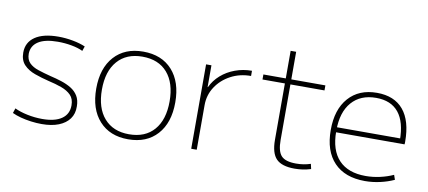

<svg xmlns="http://www.w3.org/2000/svg" viewBox="-65 -922 2600 1165"><g transform="rotate(10 1235.0 -340.0)"><path d="M233 10Q201 10 167 5.5Q133 1 103 -7Q73 -15 50 -26L60 -56Q93 -40 139 -30.5Q185 -21 231 -21Q309 -21 350.5 -50Q392 -79 392 -133Q392 -173 370 -195.5Q348 -218 311 -231.5Q274 -245 229 -255Q184 -266 142 -281Q100 -296 74 -323.5Q48 -351 48 -398Q48 -461 98.5 -495.5Q149 -530 242 -530Q287 -530 332 -521.5Q377 -513 409 -499L399 -470Q370 -484 328.5 -491.5Q287 -499 244 -499Q165 -499 124 -472.5Q83 -446 82 -397Q82 -361 102.5 -340.5Q123 -320 158 -308.5Q193 -297 236 -286Q271 -278 305 -267Q339 -256 366 -239.5Q393 -223 409 -197Q425 -171 425 -132Q426 -87 403 -55.5Q380 -24 337 -7Q294 10 233 10Z M765 10Q652 10 587 -62Q522 -134 522 -260Q522 -386 587 -458Q652 -530 765 -530Q879 -530 944 -458Q1009 -386 1009 -260Q1009 -134 944 -62Q879 10 765 10ZM765 -21Q865 -21 919.5 -84Q974 -147 974 -260Q974 -373 919.5 -436Q865 -499 765 -499Q667 -499 612 -436Q557 -373 557 -260Q557 -147 612 -84Q667 -21 765 -21Z M1153 0V-520H1186V-386H1188Q1208 -429 1245 -461.5Q1282 -494 1331 -512Q1380 -530 1434 -530V-498Q1365 -498 1309 -468Q1253 -438 1220 -387.5Q1187 -337 1187 -275V0Z M1791 10Q1712 10 1678 -25Q1644 -60 1644 -142V-489H1506V-520H1644V-690H1678V-520H1888V-489H1678V-146Q1678 -77 1703.5 -49.5Q1729 -22 1794 -22Q1819 -22 1841 -25.5Q1863 -29 1884 -36L1891 -5Q1865 3 1840.5 6.5Q1816 10 1791 10Z M2224 10Q2101 10 2034 -60Q1967 -130 1967 -260Q1967 -386 2030.5 -458Q2094 -530 2205 -530Q2312 -530 2368 -463Q2424 -396 2424 -268Q2424 -263 2424 -259.5Q2424 -256 2423 -251H1985V-282H2402L2391 -269Q2391 -383 2344 -441Q2297 -499 2205 -499Q2109 -499 2055 -437Q2001 -375 2001 -262V-257Q2001 -141 2058 -81Q2115 -21 2223 -21Q2268 -21 2312 -31Q2356 -41 2393 -58L2403 -29Q2364 -11 2317.5 -0.5Q2271 10 2224 10Z"/></g></svg>

Font: M PLUS 1 ExtraLight
Style: Regular
Weight: 250
Version: Version 1.001